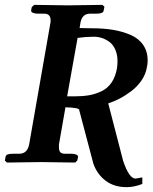

<svg xmlns="http://www.w3.org/2000/svg" viewBox="-20 -667 627 789"><path d="M460.9 -387.2Q462.9 -402.8 462.9 -415Q462.9 -441.9 454.1 -462.4Q445.3 -482.9 430.4 -494.1Q415.5 -505.4 399.2 -510.7Q382.8 -516.1 365.2 -516.1Q332 -516.1 298.8 -511.2L255.9 -271H284.2Q319.3 -271 345.9 -275.6Q372.6 -280.3 397.5 -292.2Q422.4 -304.2 438.5 -327.9Q454.6 -351.6 460.9 -387.2ZM583 -387.2Q578.1 -360.4 560.8 -335.4Q543.5 -310.5 519.5 -292.5Q495.6 -274.4 471.7 -262Q447.8 -249.5 424.8 -242.2L485.8 -6.8Q510.3 66.9 537.1 66.9L564.9 62V88.9Q531.2 102.1 500 102.1Q448.7 102.1 413.8 75.4Q378.9 48.8 363.8 5.9L305.2 -215.8H306.2Q302.7 -224.6 249 -226.1L222.2 -73.2V-62Q222.2 -47.9 227.8 -41.5Q233.4 -35.2 247.1 -35.2H272.9Q284.7 -35.2 292.7 -32Q300.8 -28.8 300.8 -22.9Q300.8 -22.5 297.9 -7.8L289.1 1Q188 -1 149.9 -1L8.8 1L0 -6.8L2.9 -22.9Q4.4 -35.2 33.2 -35.2H59.1Q92.8 -35.2 100.1 -75.2L187 -571.8Q188 -573.7 188 -583Q188 -610.8 162.1 -610.8H136.2Q124.5 -610.8 116.2 -614Q107.9 -617.2 107.9 -623Q107.9 -626.5 110.8 -638.2L121.1 -647Q220.7 -645 258.8 -645L400.9 -647L409.2 -639.2L405.8 -623Q404.3 -610.8 376 -610.8H350.1Q316.4 -610.8 310.1 -570.8Q309.6 -566.9 308.6 -561.3Q307.6 -555.7 307.1 -551.8Q313.5 -551.8 330.6 -551.3Q347.7 -550.8 358.9 -550.8Q406.7 -550.8 445.6 -544.2Q484.4 -537.6 517.3 -523.2Q550.3 -508.8 568.6 -481.9Q586.9 -455.1 586.9 -418Q586.9 -404.8 583 -387.2Z"/></svg>

Font: Linux Libertine G
Style: Bold Italic
Weight: 700
Italic angle: -11.5°
Designer: Philipp H. Poll
Foundry: Philipp H. Poll
Version: Version 4.1.0